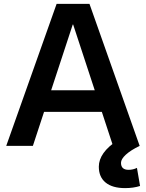

<svg xmlns="http://www.w3.org/2000/svg" viewBox="-20 -750 750 987"><path d="M12 0 271 -730H440L698 0H561L356 -624H354L149 0ZM154 -175V-286H557V-175ZM623 217Q558 217 523 188.5Q488 160 488 107Q488 71 512 37Q536 3 585 -29L698 0Q652 22 627 45Q602 68 602 87Q602 123 641 123Q664 123 684 113L700 206Q666 217 623 217Z"/></svg>

Font: M PLUS 1 SemiBold
Style: Regular
Weight: 600
Designer: Coji Morishita
Foundry: UNDERFOREST DESIGN
Version: Version 1.001